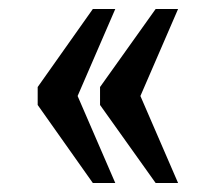

<svg xmlns="http://www.w3.org/2000/svg" viewBox="-20 -484 480 428"><path d="M327 -76 203 -250V-290L327 -464H377L293 -270L377 -76ZM187 -76 64 -250V-290L187 -464H237L153 -270L237 -76Z"/></svg>

Font: Noto Serif ExtraCondensed SemiBold
Style: Regular
Weight: 600
Width: 2
Designer: Monotype Design Team
Foundry: Monotype Imaging Inc.
Version: Version 2.015; ttfautohint (v1.8.4.7-5d5b)